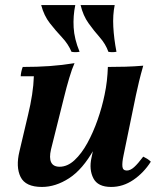

<svg xmlns="http://www.w3.org/2000/svg" viewBox="-20 -725 638 760"><path d="M146 15Q81 15 61.5 -24.5Q42 -64 57 -126L91 -270Q101 -311 107 -350Q113 -389 114 -423H62Q62 -430 64.5 -441.5Q67 -453 70 -460Q128 -460 177 -463.5Q226 -467 275 -475Q265 -453 254 -416Q243 -379 233.5 -340Q224 -301 216 -270L182 -134Q174 -100 182.5 -82.5Q191 -65 216 -65Q247 -65 275 -91Q303 -117 326 -159Q349 -201 366.5 -251Q384 -301 394 -350H425Q397 -214 352 -134Q307 -54 253.5 -19.5Q200 15 146 15ZM420 15Q367 15 349.5 -19.5Q332 -54 342 -100L394 -350Q400 -378 403 -405Q406 -432 407 -460Q443 -460 477 -461Q511 -462 547 -465Q537 -430 530.5 -403Q524 -376 518 -348L469 -110Q463 -82 464.5 -66Q466 -50 482 -50Q496 -50 511 -63.5Q526 -77 547 -105Q555 -101 562.5 -96.5Q570 -92 577 -85Q549 -41 508 -13Q467 15 420 15ZM299 -705H434Q426 -666 428.5 -619Q431 -572 441 -520Q424 -517 409 -520Q398 -551 375 -577Q352 -603 330.5 -633Q309 -663 299 -705ZM143 -705H278Q269 -662 271.5 -616.5Q274 -571 295 -520Q278 -517 263 -520Q250 -551 225.5 -577Q201 -603 177.5 -633Q154 -663 143 -705Z"/></svg>

Font: Poltawski Nowy
Style: Bold Italic
Weight: 700
Italic angle: -12°
Designer: Adam Pótawski, Mateusz Machalski, Borys Kosmynka, Ania Wieluska
Foundry: Capitalics.wtf
Version: Version 1.001;gftools[0.9.25]